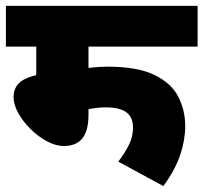

<svg xmlns="http://www.w3.org/2000/svg" viewBox="-20 -642 690 651"><path d="M280 -484V-253Q280 -198 259 -172.5Q238 -147 197 -147Q168 -147 138 -163.5Q108 -180 82.5 -205.5Q57 -231 41.5 -259.5Q26 -288 26 -312Q26 -339 41 -356.5Q56 -374 90.5 -384Q125 -394 186 -400L224 -402Q256 -409 287 -412.5Q318 -416 344 -416Q446 -416 503.5 -388Q561 -360 584.5 -314Q608 -268 608 -215Q608 -168 591.5 -118Q575 -68 534 -11L381 -94Q404 -124 417.5 -151.5Q431 -179 431 -209Q431 -234 420.5 -249Q410 -264 389.5 -271Q369 -278 338 -278Q307 -278 272.5 -270Q238 -262 206 -248L103 -355V-484H0V-622H650V-484Z"/></svg>

Font: Noto Sans Devanagari Black
Style: Regular
Weight: 900
Version: Version 2.003